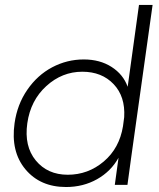

<svg xmlns="http://www.w3.org/2000/svg" viewBox="-20 -750 645 779"><path d="M599.1 -730 512.2 -110.8 497.1 0H445.8L460.9 -109.9Q430.2 -54.7 373.8 -22.9Q317.4 8.8 248 8.8Q143.1 8.8 83 -63.2Q22.9 -135.3 39.1 -250Q49.8 -326.2 90.8 -385.7Q131.8 -445.3 191.9 -477.1Q252 -508.8 319.8 -508.8Q385.3 -508.8 432.6 -478.5Q480 -448.2 498 -397.9L543.9 -730ZM90.8 -250Q77.6 -156.7 125.2 -98.9Q172.9 -41 254.9 -41Q337.4 -41 400.9 -94.7Q464.4 -148.4 479 -237.8L483.9 -274.9Q488.8 -358.4 440.9 -408.7Q393.1 -459 314 -459Q231.9 -459 168 -400.9Q104 -342.8 90.8 -250Z"/></svg>

Font: Human Sans Light
Style: Italic
Weight: 300
Italic angle: -8°
Designer: Tim Radville
Foundry: Continuum
Version: Version 1.000;FEAKit 1.0